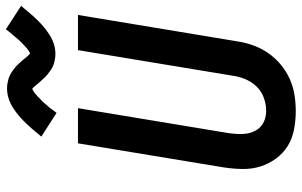

<svg xmlns="http://www.w3.org/2000/svg" viewBox="-207 -814 1029 655"><g transform="rotate(-90 307.5 -486.5)"><path d="M257 8Q224 8 193 2Q162 -4 137 -19.5Q112 -35 94 -59.5Q76 -84 67 -113Q58 -142 58.5 -174Q59 -206 64 -238L146 -735H266L181 -222Q179 -207 178 -191.5Q177 -176 179 -161.5Q181 -147 187 -134Q193 -121 203.5 -111.5Q214 -102 228 -97.5Q242 -93 257 -93Q279 -93 301.5 -101Q324 -109 340.5 -126.5Q357 -144 365.5 -165.5Q374 -187 377 -209L464 -735H584L494 -192Q490 -165 480.5 -138Q471 -111 454.5 -87Q438 -63 415.5 -44Q393 -25 366.5 -13Q340 -1 312 3.5Q284 8 257 8ZM250 -808 169 -860Q183 -877 195.5 -891.5Q208 -906 219.5 -917.5Q231 -929 243 -939Q255 -949 269.5 -958Q284 -967 300.5 -972Q317 -977 334 -977Q339 -977 344 -976.5Q349 -976 353 -975Q357 -974 362 -973Q367 -972 371.5 -970Q376 -968 380.5 -966Q385 -964 388.5 -961.5Q392 -959 396 -956Q400 -953 404 -950Q408 -947 411.5 -943.5Q415 -940 418 -936.5Q421 -933 424 -930Q427 -927 429.5 -924Q432 -921 435.5 -916.5Q439 -912 442.5 -908Q446 -904 449.5 -901Q453 -898 453 -897H451L454 -899Q458 -901 461.5 -903Q465 -905 468.5 -908Q472 -911 473.5 -912.5Q475 -914 477.5 -916Q480 -918 482 -920Q484 -922 486 -924Q488 -926 490.5 -928.5Q493 -931 495.5 -933.5Q498 -936 500.5 -939Q503 -942 505.5 -945Q508 -948 511 -951.5Q514 -955 516.5 -958Q519 -961 522.5 -965Q526 -969 529 -973Q532 -977 535 -981L615 -929Q601 -912 588.5 -897.5Q576 -883 564.5 -871.5Q553 -860 541 -850Q529 -840 514.5 -831Q500 -822 484 -817Q468 -812 451 -812Q446 -812 441 -812.5Q436 -813 431.5 -814Q427 -815 422 -816Q417 -817 412.5 -819Q408 -821 404 -823Q400 -825 396.5 -827.5Q393 -830 389 -833Q385 -836 381 -839Q377 -842 373.5 -845.5Q370 -849 367 -852.5Q364 -856 361 -859Q358 -862 355.5 -865Q353 -868 349 -872.5Q345 -877 342 -881Q339 -885 335.5 -888Q332 -891 332 -892Q332 -893 332.5 -892.5Q333 -892 334 -892L330 -890Q326 -888 322.5 -886Q319 -884 315.5 -881Q312 -878 310.5 -876.5Q309 -875 306.5 -873Q304 -871 302.5 -869Q301 -867 298.5 -865Q296 -863 293.5 -860.5Q291 -858 288.5 -855.5Q286 -853 283.5 -850Q281 -847 278.5 -844Q276 -841 273 -838Q270 -835 267.5 -831.5Q265 -828 262 -824Q259 -820 256 -816Q253 -812 250 -808Z"/></g></svg>

Font: Iosevka Extended
Style: Bold Italic
Weight: 700
Width: 7
Italic angle: -9°
Monospace: yes
Designer: Belleve Invis
Foundry: Belleve Invis
Version: Version 32.5.0; ttfautohint (v1.8.4)